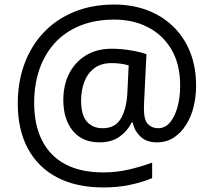

<svg xmlns="http://www.w3.org/2000/svg" viewBox="-20 -734 939 843"><path d="M841 -357Q841 -311 830.5 -267Q820 -223 798 -187.5Q776 -152 744 -130.5Q712 -109 668 -109Q622 -109 595.5 -135.5Q569 -162 563 -196H558Q540 -159 505 -134Q470 -109 417 -109Q341 -109 299.5 -160Q258 -211 258 -295Q258 -361 284 -411.5Q310 -462 357.5 -491Q405 -520 470 -520Q514 -520 556.5 -512.5Q599 -505 623 -496L613 -293Q612 -275 612 -267.5Q612 -260 612 -257Q612 -205 630.5 -188Q649 -171 674 -171Q705 -171 726.5 -196.5Q748 -222 759.5 -264.5Q771 -307 771 -358Q771 -451 733.5 -515.5Q696 -580 630.5 -614Q565 -648 482 -648Q397 -648 331 -621Q265 -594 220.5 -545Q176 -496 153 -429.5Q130 -363 130 -283Q130 -185 165 -116.5Q200 -48 267.5 -12.5Q335 23 433 23Q494 23 549.5 9.5Q605 -4 648 -20V48Q605 66 551.5 77.5Q498 89 433 89Q315 89 231 45Q147 1 102.5 -81.5Q58 -164 58 -280Q58 -373 87 -452.5Q116 -532 171 -590.5Q226 -649 304.5 -681.5Q383 -714 482 -714Q560 -714 625.5 -689.5Q691 -665 739.5 -618.5Q788 -572 814.5 -506Q841 -440 841 -357ZM336 -293Q336 -229 361.5 -200Q387 -171 430 -171Q486 -171 510.5 -213Q535 -255 539 -322L545 -447Q532 -451 512 -454Q492 -457 471 -457Q422 -457 392 -433Q362 -409 349 -371.5Q336 -334 336 -293Z"/></svg>

Font: guzrati15
Style: Regular
Weight: 400
Designer: Jelle Bosma - Monotype Design Team
Foundry: Monotype Imaging Inc.
Version: Version 2.006